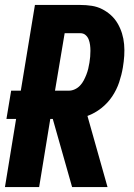

<svg xmlns="http://www.w3.org/2000/svg" viewBox="-20 -755 540 775"><path d="M0 0 45 -275H6L25 -389H64L121 -735H304Q328 -735 350.5 -731.5Q373 -728 392.5 -718Q412 -708 428 -693.5Q444 -679 455 -660Q466 -641 472.5 -620Q479 -599 481 -576Q483 -553 481.5 -530Q480 -507 476 -483Q471 -453 461 -423Q451 -393 433 -366Q415 -339 389 -318.5Q363 -298 333 -287L414 0H271L193 -275H183L138 0ZM202 -389H258Q270 -389 282 -394.5Q294 -400 303 -409.5Q312 -419 318 -430.5Q324 -442 328.5 -453.5Q333 -465 336 -477Q339 -489 341 -502Q343 -514 344 -526Q345 -538 345 -550Q345 -562 343.5 -573.5Q342 -585 338 -595.5Q334 -606 325.5 -613.5Q317 -621 304 -621H241Z"/></svg>

Font: Iosevka SS04 Heavy
Style: Italic
Weight: 900
Italic angle: -9°
Monospace: yes
Designer: Belleve Invis
Foundry: Belleve Invis
Version: Version 19.0.0; ttfautohint (v1.8.4)